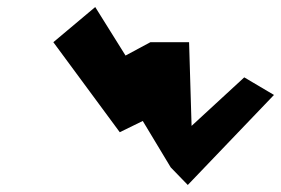

<svg xmlns="http://www.w3.org/2000/svg" viewBox="-20 -526 799 546"><path d="M131.7 -406 320.6 -150 386 -182 465.5 -50 514 0 759.1 -256 674.6 -306 524.8 -168 517.7 -406H407.7L337 -368L250.8 -506Z"/></svg>

Font: Digital Distortion
Style: Obl
Weight: 400
Version: Version 1